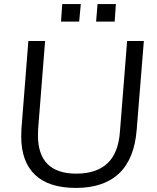

<svg xmlns="http://www.w3.org/2000/svg" viewBox="-20 -913 771 941"><path d="M84 -244Q84 -268 85 -281L119 -712H201L167 -282Q166 -271 166 -250Q166 -62 354 -62Q453 -62 507 -113Q561 -164 568 -270L603 -712H685L650 -278Q639 -135 564 -63.5Q489 8 352 8Q219 8 151.5 -56.5Q84 -121 84 -244ZM376 -893 368 -807H279L285 -893ZM548 -893 542 -807H451L458 -893Z"/></svg>

Font: Muli
Style: Italic
Weight: 400
Italic angle: -4.541°
Designer: Vernon Adams
Foundry: Vernon Adams
Version: Version 2.001